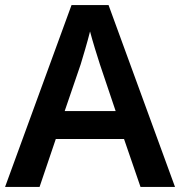

<svg xmlns="http://www.w3.org/2000/svg" viewBox="-20 -803 711 757"><path d="M534 -66H670L408 -783H262L0 -66H136L200 -255H469ZM374 -549 436 -365H235L298 -549C305 -572 325 -638 335 -679C344 -644 365 -576 374 -549Z"/></svg>

Font: Noto Sans Malayalam UI SemiBold
Style: Regular
Weight: 600
Designer: Jelle Bosma - Monotype Design Team
Foundry: Monotype Imaging Inc.
Version: Version 2.104